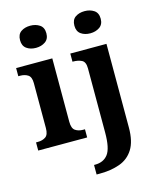

<svg xmlns="http://www.w3.org/2000/svg" viewBox="-143 -868 985 1205"><g transform="rotate(-15 349.0 -265.0)"><path d="M171 -626Q135 -626 110.5 -643.5Q86 -661 86 -698Q86 -736 110.5 -753Q135 -770 171 -770Q206 -770 231.5 -753Q257 -736 257 -698Q257 -661 231.5 -643.5Q206 -626 171 -626ZM17 0V-53H29Q59 -53 79.5 -67Q100 -81 100 -124V-416Q100 -456 79.5 -469.5Q59 -483 29 -483H17V-536H252V-124Q252 -81 272.5 -67Q293 -53 323 -53H335V0ZM524 -626Q488 -626 463.5 -643.5Q439 -661 439 -698Q439 -736 463.5 -753Q488 -770 524 -770Q559 -770 584.5 -753Q610 -736 610 -698Q610 -661 584.5 -643.5Q559 -626 524 -626ZM332 240V178H339Q394 178 423 140Q452 102 452 0V-417Q452 -460 428.5 -471.5Q405 -483 373 -483H369V-536H604V8Q604 97 572 148Q540 199 483 219.5Q426 240 352 240Z"/></g></svg>

Font: Noto Serif Myanmar
Style: Bold
Weight: 700
Designer: Ben Mitchell and the Monotype Design Team
Foundry: Monotype Imaging Inc.
Version: Version 2.106; ttfautohint (v1.8.4.7-5d5b)